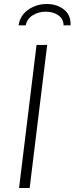

<svg xmlns="http://www.w3.org/2000/svg" viewBox="-20 -934 371 954"><path d="M72.3 -808.1Q80.1 -858.4 120.8 -886.2Q161.6 -914.1 212.4 -914.1Q261.2 -914.1 295.9 -888.2Q330.6 -862.3 330.6 -815.4V-808.1H295.9Q295.4 -840.3 269.5 -858.2Q243.7 -876 207.5 -876Q171.9 -876 143.1 -858.4Q114.3 -840.8 107.9 -808.1ZM74.7 0 161.6 -710.9H214.4L127.4 0Z"/></svg>

Font: Muli
Style: ExtraLightItalic
Weight: 200
Italic angle: -7°
Designer: Vernon Adams
Foundry: newtypography
Version: Version 2.0; ttfautohint (v1.00rc1.2-2d82) -l 8 -r 50 -G 200